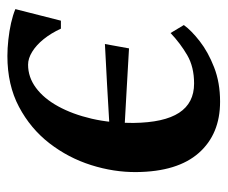

<svg xmlns="http://www.w3.org/2000/svg" viewBox="-67 -523 600 506"><g transform="rotate(90 233.0 -270.0)"><path d="M248 -550Q333.5 -550 383 -494Q432.5 -438 433.5 -329.5Q434 -270 415 -210Q396 -150 357.5 -100.2Q319 -50.5 261.5 -20Q204 10.5 127.5 10.5Q107.5 10.5 84.5 8Q61.5 5.5 40.5 0.8Q19.5 -4 4 -10.5L34.5 -130.5H55.5Q67.5 -104.5 83.2 -85Q99 -65.5 116.5 -54.8Q134 -44 150.5 -44Q183.5 -44 211.5 -64.8Q239.5 -85.5 260.2 -123.2Q281 -161 292.8 -211.5Q304.5 -262 304 -321.5Q303 -402.5 277.2 -442Q251.5 -481.5 200 -481.5Q156.5 -481.5 125.5 -463.5Q94.5 -445.5 67 -419.5L46 -454.5Q60.5 -474.5 88.8 -496.5Q117 -518.5 157.2 -534.2Q197.5 -550 248 -550ZM96 -246.5 107.5 -310Q164 -306.5 215.8 -303.8Q267.5 -301 328.5 -297.5L321 -259Q258 -255.5 203.8 -252.2Q149.5 -249 96 -246.5Z"/></g></svg>

Font: Merriweather 60pt SemiBold
Style: Italic
Weight: 600
Italic angle: -7.8°
Version: Version 2.101